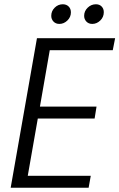

<svg xmlns="http://www.w3.org/2000/svg" viewBox="-20 -879 559 899"><path d="M508 -644H213L167 -380H432L423 -324H157L110 -56H405L395 0H30L153 -700H519ZM258 -767Q241 -767 230.5 -778Q220 -789 220 -805Q220 -827 236 -843Q252 -859 274 -859Q291 -859 301.5 -848.5Q312 -838 312 -821Q312 -799 295.5 -783Q279 -767 258 -767ZM412 -767Q395 -767 384.5 -778Q374 -789 374 -805Q374 -827 390.5 -843Q407 -859 429 -859Q446 -859 456 -848.5Q466 -838 466 -822Q466 -799 449.5 -783Q433 -767 412 -767Z"/></svg>

Font: SVN-Poppins Light
Style: Italic
Weight: 300
Italic angle: -10°
Designer: Ninad Kale (Devanagari), Jonny Pinhorn (Latin)
Foundry: Indian Type Foundry
Version: Version 3.002 2017; ttfautohint (v1.8.3)